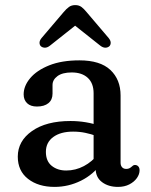

<svg xmlns="http://www.w3.org/2000/svg" viewBox="-20 -714 585 746"><path d="M351.7 -58.8V-77.2L343.7 -88.8V-351.5Q343.7 -390.6 321.1 -411.5Q298.6 -432.5 258.6 -432.5Q222.5 -432.5 203.3 -418.3Q184.1 -404.1 184.1 -383.7V-350.3Q184.1 -326.3 168.1 -313.2Q152.1 -300.1 123.5 -300.1Q98.7 -300.1 85.3 -313Q71.9 -326 71.9 -347.3Q71.9 -380 97.3 -410.3Q122.7 -440.6 171.2 -460.1Q219.7 -479.5 288.6 -479.5Q369.1 -479.5 408.8 -442.3Q448.5 -405 448.5 -343.1V-81.6Q448.5 -70.8 454.3 -64.3Q460 -57.7 470.2 -57.7Q477.7 -57.7 482.3 -60Q486.8 -62.2 490.1 -65.1Q493.5 -68.1 496.7 -70.6Q499.9 -73 504.2 -73Q512.3 -73 517.3 -67.5Q522.3 -62 522.3 -52.4Q522.3 -37 511.8 -22.1Q501.2 -7.2 482.4 2.5Q463.6 12.2 438.5 12.2Q401.1 12.2 376.4 -6.4Q351.7 -24.9 351.7 -58.8ZM49.1 -105.3Q49.1 -166 104.4 -204.9Q159.8 -243.8 253.8 -243.8Q284.6 -243.8 313.7 -238.9Q342.7 -234 363.9 -226L354.3 -185.8Q334.1 -193.1 311.8 -197.8Q289.5 -202.6 264 -202.6Q215.5 -202.6 186.9 -181.6Q158.3 -160.6 158.3 -123.9Q158.3 -87.9 180.9 -69.7Q203.5 -51.5 237.3 -51.5Q273.4 -51.5 306 -68.7Q338.6 -85.8 362.3 -116.9L374.7 -80.7Q343.6 -36.2 294.8 -12Q246 12.2 192.1 12.2Q128.9 12.2 89 -18.9Q49.1 -50 49.1 -105.3ZM291.8 -630H251.9L369.4 -536.8Q379.4 -529 388.6 -528.7Q397.7 -528.5 404.4 -533.9Q409.7 -538.5 410.1 -547.3Q410.4 -556.1 402.3 -566.1L316.7 -666.7Q306.1 -679.8 296.4 -687Q286.6 -694.2 272.3 -694.2Q258 -694.2 248 -687Q237.9 -679.8 227 -666.7L141.4 -566.1Q133.3 -556.1 133.6 -547.3Q134 -538.5 139.3 -533.9Q146 -528.5 155.3 -528.7Q164.5 -529 174.3 -536.8Z"/></svg>

Font: Fraunces SuperSoft 9pt
Style: Regular
Weight: 900
Version: Version 1.000;[b76b70a41]